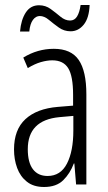

<svg xmlns="http://www.w3.org/2000/svg" viewBox="-20 -803 431 767"><path d="M195 -608Q264 -608 294.5 -563.5Q325 -519 325 -426V-66H284L277 -150H275Q260 -110 232.5 -83Q205 -56 156 -56Q114 -56 87.5 -77Q61 -98 48.5 -132Q36 -166 36 -206Q36 -285 81.5 -327Q127 -369 211 -376L272 -381V-424Q272 -499 252.5 -530.5Q233 -562 189 -562Q168 -562 143.5 -555Q119 -548 91 -531L73 -573Q130 -608 195 -608ZM217 -335Q91 -323 91 -207Q91 -154 111.5 -127Q132 -100 170 -100Q222 -100 247.5 -149.5Q273 -199 273 -282V-340ZM60 -677Q64 -724 83 -753Q102 -782 136 -782Q162 -782 182.5 -767Q203 -752 221.5 -736.5Q240 -721 260 -721Q278 -721 288 -737.5Q298 -754 302 -783H338Q336 -731 314.5 -704.5Q293 -678 262 -678Q236 -678 215 -693Q194 -708 175.5 -723.5Q157 -739 139 -739Q123 -739 111.5 -723.5Q100 -708 97 -677Z"/></svg>

Font: Noto Sans Malayalam UI ExtraCondensed Light
Style: Regular
Weight: 300
Width: 2
Designer: Jelle Bosma - Monotype Design Team
Foundry: Monotype Imaging Inc.
Version: Version 2.104; ttfautohint (v1.8.4.7-5d5b)